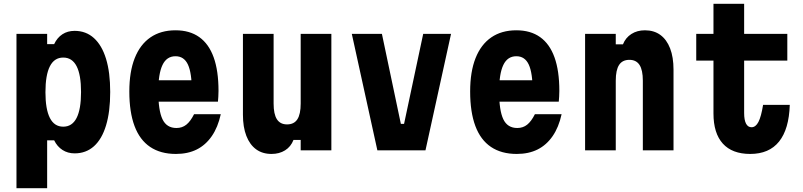

<svg xmlns="http://www.w3.org/2000/svg" viewBox="-20 -794 4240 1014"><path d="M67 200V-615H229V-561H266Q282 -595 309.5 -613Q337 -631 374 -631Q434 -631 476 -593Q518 -555 540 -483.5Q562 -412 562 -308Q562 -204 540 -131.5Q518 -59 476 -21.5Q434 16 374 16Q338 16 310 -2Q282 -20 266 -53H229V200ZM314 -125Q361 -125 384.5 -171Q408 -217 408 -308Q408 -399 384.5 -444.5Q361 -490 314 -490Q267 -490 243.5 -444Q220 -398 220 -307Q220 -217 243.5 -171Q267 -125 314 -125Z M782 -370H1052L993 -314Q993 -409 972.5 -453Q952 -497 907 -497Q860 -497 838 -450.5Q816 -404 816 -311Q816 -211 838 -164.5Q860 -118 912 -118Q942 -118 964 -135.5Q986 -153 1005 -191H1146Q1131 -122 1098.5 -75Q1066 -28 1019 -4.5Q972 19 909 19Q828 19 773 -18Q718 -55 690.5 -128.5Q663 -202 663 -311Q663 -415 691.5 -487Q720 -559 774.5 -596.5Q829 -634 907 -634Q982 -634 1032.5 -598Q1083 -562 1108.5 -491Q1134 -420 1134 -314Q1134 -295 1133 -283Q1132 -271 1131 -257H782Z M1730 -615V0H1568V-55H1530Q1516 -19 1485.5 0Q1455 19 1414 19Q1366 19 1332.5 -5.5Q1299 -30 1281 -76.5Q1263 -123 1263 -188V-615H1425V-247Q1425 -191 1442.5 -164Q1460 -137 1496 -137Q1533 -137 1550.5 -164Q1568 -191 1568 -247V-615Z M1838 -615H1997L2097 -140H2114L2215 -615H2362L2227 0H1973Z M2582 -370H2852L2793 -314Q2793 -409 2772.5 -453Q2752 -497 2707 -497Q2660 -497 2638 -450.5Q2616 -404 2616 -311Q2616 -211 2638 -164.5Q2660 -118 2712 -118Q2742 -118 2764 -135.5Q2786 -153 2805 -191H2946Q2931 -122 2898.5 -75Q2866 -28 2819 -4.5Q2772 19 2709 19Q2628 19 2573 -18Q2518 -55 2490.5 -128.5Q2463 -202 2463 -311Q2463 -415 2491.5 -487Q2520 -559 2574.5 -596.5Q2629 -634 2707 -634Q2782 -634 2832.5 -598Q2883 -562 2908.5 -491Q2934 -420 2934 -314Q2934 -295 2933 -283Q2932 -271 2931 -257H2582Z M3070 0V-615H3232V-560H3270Q3284 -595 3314.5 -614.5Q3345 -634 3386 -634Q3434 -634 3467.5 -609.5Q3501 -585 3519 -538.5Q3537 -492 3537 -426V0H3375V-368Q3375 -424 3357.5 -451Q3340 -478 3304 -478Q3267 -478 3249.5 -451Q3232 -424 3232 -368V0Z M3910 -774V-615H4138V-474H3910V-197Q3910 -160 3920 -141Q3930 -122 3949 -122Q3971 -122 3985.5 -150Q4000 -178 4010 -240H4151Q4147 -112 4094.5 -46.5Q4042 19 3942 19Q3847 19 3797.5 -35.5Q3748 -90 3748 -195V-474H3657V-615H3748V-774Z"/></svg>

Font: Martian Mono Condensed
Style: Bold
Weight: 700
Width: 3
Designer: Roman Shamin
Foundry: Evil Martians
Version: Version 1.000